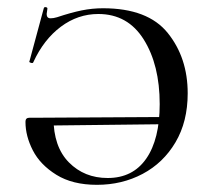

<svg xmlns="http://www.w3.org/2000/svg" viewBox="-20 -503 580 535"><path d="M51 -163Q51 -170 54 -172.5Q57 -175 63 -175H129Q129 -94 172 -50.5Q215 -7 280 -7Q350 -7 387.5 -61Q425 -115 425 -213Q425 -322 380.5 -393Q336 -464 254 -464Q197 -464 149.5 -428.5Q102 -393 73 -330Q72 -326 66 -328Q60 -330 62 -332L102 -480Q103 -484 108 -483Q113 -482 112 -478L110 -464Q110 -452 121 -452Q129 -452 139 -455Q178 -468 207.5 -474Q237 -480 267 -480Q392 -480 447.5 -411Q503 -342 503 -243Q503 -164 469 -106.5Q435 -49 377.5 -18.5Q320 12 250 12Q182 12 137 -16Q92 -44 71.5 -84Q51 -124 51 -163ZM446 -157 95 -153V-175L444 -177Z"/></svg>

Font: Cormorant SC Medium
Style: Regular
Weight: 500
Designer: Christian Thalmann (Catharsis Fonts)
Foundry: Catharsis Fonts
Version: Version 4.000